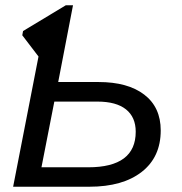

<svg xmlns="http://www.w3.org/2000/svg" viewBox="-20 -708 691 728"><path d="M200.7 -397H353.5Q464.8 -397 527.1 -349.1Q589.4 -301.3 589.4 -213.4Q589.4 -112.3 517.3 -56.2Q445.3 0 318.8 0H29.8L126 -493.7L64.5 -574.2L67.4 -590.3L229.5 -688H256.8ZM137.2 -73.7H314.5Q494.6 -73.7 494.6 -208.5Q494.6 -263.7 457.8 -293.2Q420.9 -322.8 349.1 -322.8H186Z"/></svg>

Font: Liberation Sans
Style: Italic
Weight: 400
Italic angle: -12°
Designer: Steve Matteson
Foundry: Ascender Corporation
Version: Version 2.1.5